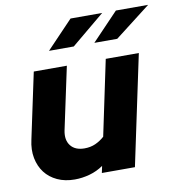

<svg xmlns="http://www.w3.org/2000/svg" viewBox="-83 -823 856 909"><g transform="rotate(-10 344.5 -369.0)"><path d="M23 0ZM260 -529Q244 -454 228 -379Q212 -304 196 -229Q187 -184 208.5 -156.5Q230 -129 275 -129Q304 -129 327.5 -139.5Q351 -150 371 -168Q390 -259 409 -348.5Q428 -438 447 -529H606Q578 -396 550 -264.5Q522 -133 494 0H335Q337 -8 338.5 -16.5Q340 -25 342 -33Q312 -12 276 -2Q240 8 204 8Q157 8 120.5 -9Q84 -26 61.5 -55.5Q39 -85 31 -125.5Q23 -166 34 -214Q51 -293 67.5 -371.5Q84 -450 101 -529ZM316 -746H468L308 -613H189ZM534 -746H689L517 -613H407Z"/></g></svg>

Font: Rosa Sans Black
Style: Italic
Weight: 900
Italic angle: -12°
Designer: Pentagram / MCKL
Foundry: Pentagram / MCKL
Version: Version 1.005;September 16, 2019;FontCreator 11.5.0.2425 64-